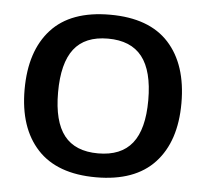

<svg xmlns="http://www.w3.org/2000/svg" viewBox="-43 -540 644 600"><g transform="rotate(5 279.0 -240.0)"><path d="M33 -239Q33 -360 94.5 -427.5Q156 -495 279 -495Q402 -495 463.5 -427.5Q525 -360 525 -239Q525 -119 463 -52Q401 15 279 15Q157 15 95 -52Q33 -119 33 -239ZM421 -239Q421 -331 386 -375.5Q351 -420 279 -420Q207 -420 172.5 -375.5Q138 -331 138 -239Q138 -148 172.5 -104Q207 -60 279 -60Q351 -60 386 -104Q421 -148 421 -239Z"/></g></svg>

Font: Pridi
Style: Regular
Weight: 400
Designer: Katatrad Team
Foundry: CadsonDemak
Version: Version 1.001